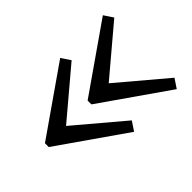

<svg xmlns="http://www.w3.org/2000/svg" viewBox="-98 -833 891 891"><g transform="rotate(-45 347.5 -387.5)"><path d="M431 -387.5 665 -190 635 -145 305 -375V-400L635 -630L665 -585ZM151 -387.5 385 -190 355 -145 25 -375V-400L355 -630L385 -585Z"/></g></svg>

Font: Besley* Condensed
Style: Regular
Weight: 400
Width: 3
Designer: Owen Earl
Foundry: indestructible type*
Version: Version 3.000; ttfautohint (v1.8.3)